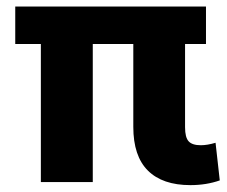

<svg xmlns="http://www.w3.org/2000/svg" viewBox="-20 -548 682 578"><path d="M553.2 9.3Q469.2 9.3 425.3 -34.4Q381.3 -78.1 381.3 -166V-415.5H259.3V0H103V-415.5H25.9V-528.3H600.1V-415.5H537.1V-165Q537.1 -134.3 547.9 -122.6Q558.6 -110.8 584.5 -110.8Q604 -110.8 628.9 -118.2L641.6 -4.9Q601.1 9.3 553.2 9.3Z"/></svg>

Font: Roboto Slab ExtraBold
Style: Regular
Weight: 800
Designer: Google
Version: Version 2.001; ttfautohint (v1.8.3)